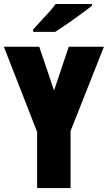

<svg xmlns="http://www.w3.org/2000/svg" viewBox="-46 -950 545 970"><path d="M418.5 -929.7V-920.9Q381.3 -891.6 322 -849.4Q262.7 -807.1 232.9 -789.1H121.6V-801.3Q190.4 -875.5 206.8 -894.3Q223.1 -913.1 234.9 -929.7ZM310.5 0H141.6V-283.2L-26.4 -713.9H152.3L227.1 -492.7L301.3 -713.9H479L310.5 -288.1Z"/></svg>

Font: Open Sans Hebrew Condensed Extra Bold
Style: Regular
Weight: 800
Width: 3
Foundry: Ascender Corporation, Yanek Iontef
Version: Version 2.001;PS 002.001;hotconv 1.0.70;makeotf.lib2.5.58329